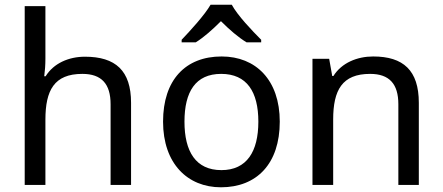

<svg xmlns="http://www.w3.org/2000/svg" viewBox="-20 -786 1881 816"><path d="M173 -537V-760H85V0H173V-277C173 -402 210 -472 330 -472C412 -472 450 -429 450 -343V0H537V-349C537 -486 471 -545 341 -545C272 -545 208 -517 174 -462H168C171 -483 173 -511 173 -537Z M965 -766H875C849 -721 789 -656 752 -617V-606H812C847 -628 883 -660 919 -696C955 -660 993 -627 1028 -606H1090V-617C1052 -655 989 -721 965 -766ZM1169 -269C1169 -446 1067 -546 922 -546C768 -546 673 -446 673 -269C673 -91 777 10 919 10C1072 10 1169 -91 1169 -269ZM764 -269C764 -396 811 -472 920 -472C1029 -472 1078 -396 1078 -269C1078 -142 1029 -63 921 -63C812 -63 764 -142 764 -269Z M1566 -546C1498 -546 1432 -519 1397 -463H1392L1379 -536H1308V0H1396V-278C1396 -403 1434 -472 1553 -472C1635 -472 1673 -429 1673 -343V0H1760V-349C1760 -487 1694 -546 1566 -546Z"/></svg>

Font: Noto Sans Miao
Style: Regular
Weight: 400
Designer: Monotype Design Team
Foundry: Monotype Imaging Inc.
Version: Version 2.003